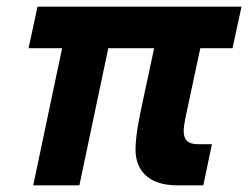

<svg xmlns="http://www.w3.org/2000/svg" viewBox="-20 -558 747 578"><path d="M80 0H219L306 -413H444L409 -249C398 -199 388 -147 388 -107C388 -50 422 0 514 0H592L618 -124H575C547 -124 533 -136 533 -163C533 -184 541 -216 548 -249L583 -413H680L707 -538H93L66 -413H167Z"/></svg>

Font: Geist ExtraBold
Style: Italic
Weight: 800
Italic angle: -12°
Designer: Basement.studio, Andrés Briganti, Mateo Zaragoza
Foundry: Basement.studio, Vercel, Andrés Briganti, Guido Ferreyra, Mateo Zaragoza
Version: Version 1.500